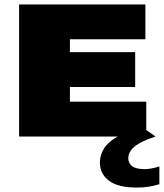

<svg xmlns="http://www.w3.org/2000/svg" viewBox="-20 -615 738 865"><path d="M66 0V-595H635V-438H295V-157H639V0ZM179 -223V-380H589V-223ZM596 230Q511.5 230 470.8 199Q430 168 430 117Q430 84.5 448 54.8Q466 25 508.5 1Q551 -23 625 -39L681 0Q635 15 608 30.5Q581 46 569.5 62.8Q558 79.5 558 98Q558 120.5 575.5 133.8Q593 147 632 147Q644 147 660.5 144.2Q677 141.5 698 135V215Q676.5 221.5 652 225.8Q627.5 230 596 230Z"/></svg>

Font: Encode Sans SC Expanded Black
Style: Regular
Weight: 900
Width: 7
Designer: Multiple Designers
Foundry: Impallari Type
Version: Version 3.002